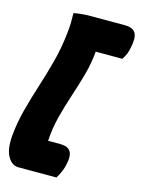

<svg xmlns="http://www.w3.org/2000/svg" viewBox="-144 -836 790 1073"><g transform="rotate(15 251.0 -299.5)"><path d="M292 161H72Q33 161 9.5 118.5Q-14 76 -7 -2Q0 -78 20 -154Q40 -230 65 -307.5Q90 -385 111.5 -466.5Q133 -548 142 -636Q146 -667 146.5 -695Q147 -723 146 -751Q172 -756 194.5 -758Q217 -760 245 -760H441Q489 -760 504 -732.5Q519 -705 505 -644Q501 -623 494 -607.5Q487 -592 476 -575H322Q316 -505 297 -437Q278 -369 255.5 -301.5Q233 -234 215.5 -165.5Q198 -97 194 -25H266Q308 -25 324 -0.5Q340 24 326 83Q320 106 311 125.5Q302 145 292 161Z"/></g></svg>

Font: Recursive Sn Csl St Blk
Style: Italic
Weight: 900
Italic angle: -15°
Version: Version 1.079;hotconv 1.0.112;makeotfexe 2.5.65598; ttfautoh